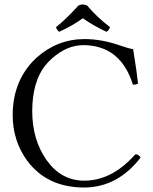

<svg xmlns="http://www.w3.org/2000/svg" viewBox="-20 -834 688 864"><path d="M372.1 -809.1Q416.5 -756.3 475.1 -711.9Q469.2 -695.8 459 -690.9Q393.6 -721.7 353 -752Q305.7 -717.8 246.1 -690.9Q235.4 -699.2 231.9 -711.9Q273.4 -743.7 333 -809.1Q351.6 -818.8 372.1 -809.1ZM358.9 9.8Q191.9 9.8 102.1 -111.3Q37.6 -199.7 37.1 -314.9Q37.1 -460.9 126.5 -556.6Q134.8 -565.4 143.1 -573.2Q236.8 -657.7 359.9 -658.2Q439.5 -658.2 524.4 -627.9Q561 -615.2 579.1 -612.8Q596.2 -507.3 601.1 -458Q590.8 -452.1 578.1 -453.1Q522.9 -629.9 355 -630.9Q282.7 -630.9 215.8 -572.8Q198.2 -557.1 184.1 -540Q125.5 -466.8 125 -334Q125 -206.1 189 -114.3Q254.9 -21.5 357.9 -21Q468.3 -21 561.5 -110.8Q575.7 -125 589.8 -140.1Q604.5 -139.2 612.8 -125Q508.8 9.3 358.9 9.8Z"/></svg>

Font: Linux Libertine Display O
Style: Regular
Weight: 400
Designer: Philipp H. Poll
Foundry: Philipp H. Poll
Version: Version 5.0.9